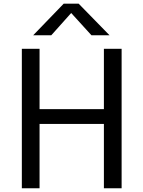

<svg xmlns="http://www.w3.org/2000/svg" viewBox="-20 -1006 766 1026"><path d="M96.7 0V-745.1H191.4V-422.9H535.2V-745.1H629.9V0H535.2V-343.8H191.4V0ZM157.2 -817.4 320.3 -986.3H400.4L565.4 -817.4H468.8L360.4 -936.5L253.9 -817.4Z"/></svg>

Font: Gothic A1 Medium
Style: Regular
Weight: 500
Designer: HanYang I&C Co.,Ltd.
Foundry: HanYang I&C Co.,Ltd.
Version: Version 2.50